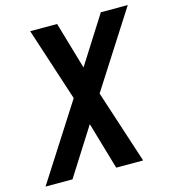

<svg xmlns="http://www.w3.org/2000/svg" viewBox="-109 -825 825 916"><g transform="rotate(-15 303.0 -367.5)"><path d="M3 0 242 -373 124 -735H257L325 -502L473 -735H606L367 -362L485 0H352L284 -233L136 0Z"/></g></svg>

Font: Iosevka Aile Oblique
Style: Bold
Weight: 700
Italic angle: -9°
Designer: Belleve Invis
Foundry: Belleve Invis
Version: Version 31.1.0; ttfautohint (v1.8.4)